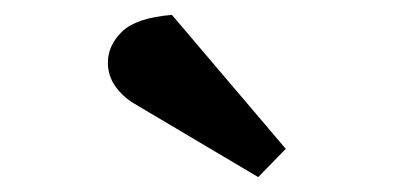

<svg xmlns="http://www.w3.org/2000/svg" viewBox="-20 -819 531 258"><path d="M364 -619 327 -581 160 -680Q145 -689 135 -703Q125 -717 125 -735Q125 -758 144 -776.5Q163 -795 211 -799Z"/></svg>

Font: Literata 7pt
Style: Bold Italic
Weight: 700
Italic angle: -2°
Designer: Latin by Veronika Burian and Jose Scaglione. Greek by Irene Vlachou. Cyrillic by Vera Evstafieva
Foundry: TypeTogether
Version: Version 3.002